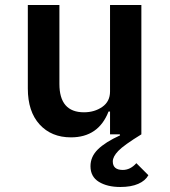

<svg xmlns="http://www.w3.org/2000/svg" viewBox="-20 -536 680 766"><path d="M430 108Q430 142 470 142Q500 142 524 115L572 163Q560 185 531.5 197.5Q503 210 460 210Q408 210 374.5 189.5Q341 169 341 127Q341 89 370.5 60Q400 31 459 4L458 0H419V-91H413Q373 12 263 12Q185 12 138 -39.5Q91 -91 91 -183V-516H217V-201Q217 -88 315 -88Q357 -88 388 -109.5Q419 -131 419 -171V-516H544V0Q474 43 452 66Q430 89 430 108Z"/></svg>

Font: Writer SemiBold
Style: Regular
Weight: 600
Monospace: yes
Designer: Mike Abbink, Paul van der Laan, Pieter van Rosmalen
Foundry: Bold Monday
Version: Version 2.001 2020